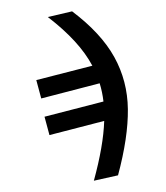

<svg xmlns="http://www.w3.org/2000/svg" viewBox="-136 -852 1003 1162"><g transform="rotate(15 365.5 -271.0)"><path d="M695.3 137.7 562.5 207Q563.5 -12.7 529.3 -158.7L231.4 9.8L173.8 -89.8L494.6 -271Q473.6 -324.2 443.8 -371.6L126 -191.4L68.4 -291L373.5 -462.9Q314.9 -525.4 232.2 -578.1Q149.4 -630.9 37.1 -677.7L169.9 -749Q374 -666.5 488.5 -547.6Q603 -428.7 649.2 -264.6Q695.3 -100.6 695.3 137.7Z"/></g></svg>

Font: Pretendard Std
Style: Bold
Weight: 700
Designer: Base glyphs from Inter by Rasmus Andersson; Hangeul glyphs from Noto Sans CJK(Source Han Sans) by Jang Soo-young and Kan
Foundry: Kil Hyung-jin
Version: Version 1.309